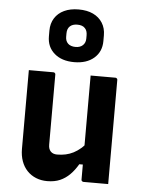

<svg xmlns="http://www.w3.org/2000/svg" viewBox="-59 -911 717 969"><g transform="rotate(5 300.0 -426.5)"><path d="M200 -538Q204 -538 206 -536.5Q208 -535 209.5 -533Q211 -531 211 -527Q211 -483 211 -436.5Q211 -390 211 -344Q211 -298 211 -254.5Q211 -211 211 -172Q211 -150 222.5 -138Q234 -126 255 -126Q278 -126 298.5 -130.5Q319 -135 337.5 -144.5Q356 -154 373.5 -169Q391 -184 406 -205V-87H371Q353 -56 331 -34Q309 -12 281.5 0Q254 12 216 12Q186 12 160 1.5Q134 -9 115 -29Q96 -49 86 -77Q76 -105 76 -139Q76 -184 76 -229Q76 -274 76 -319Q76 -364 76 -409Q76 -441 76 -473.5Q76 -506 76 -538Q107 -538 138.5 -538Q170 -538 200 -538ZM514 -538Q518 -538 520 -536.5Q522 -535 523.5 -533Q525 -531 525 -527Q525 -455 525 -384Q525 -313 525 -241.5Q525 -170 525 -98Q525 -79 525 -62Q525 -45 525 -29Q525 -13 525 0Q503 0 481.5 0Q460 0 439.5 0Q419 0 400 0Q397 0 394.5 -1.5Q392 -3 390.5 -5Q389 -7 389 -11Q389 -99 389 -187Q389 -275 389 -362.5Q389 -450 389 -538Q411 -538 431.5 -538Q452 -538 472.5 -538Q493 -538 514 -538ZM300 -865Q343 -865 373.5 -850.5Q404 -836 421 -809Q438 -782 438 -746V-717Q438 -663 400.5 -630.5Q363 -598 300 -598Q237 -598 199.5 -630.5Q162 -663 162 -717V-746Q162 -782 179 -809Q196 -836 227 -850.5Q258 -865 300 -865ZM300 -788Q276 -788 262.5 -775.5Q249 -763 249 -739V-722Q249 -712 252 -703.5Q255 -695 262 -688Q268 -682 278 -678.5Q288 -675 300 -675Q324 -675 337.5 -688Q351 -701 351 -722V-739Q351 -750 348 -759Q345 -768 339 -774Q333 -781 323 -784.5Q313 -788 300 -788Z"/></g></svg>

Font: Recursive Monospace
Style: Bold
Weight: 700
Version: Version 1.047